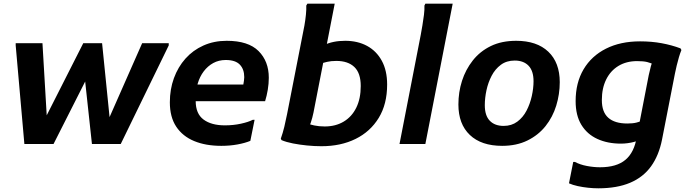

<svg xmlns="http://www.w3.org/2000/svg" viewBox="-20 -780 3735 1040"><path d="M65 -534V-546H210L237 -88L206 -102L431 -546H533L579 -91L552 -97L750 -546H894V-534L634 0H478L435 -397H471L270 0H112Z M1179 10Q1094 10 1031.5 -16Q969 -42 934.5 -94Q900 -146 900 -226Q900 -296 922 -356.5Q944 -417 984.5 -462.5Q1025 -508 1082 -533.5Q1139 -559 1208 -559Q1325 -559 1380.5 -503.5Q1436 -448 1436 -359Q1436 -327 1430.5 -294Q1425 -261 1416 -232H990V-322H1298Q1300 -333 1301.5 -343.5Q1303 -354 1303 -362Q1303 -405 1279 -430Q1255 -455 1203 -455Q1165 -455 1135 -438.5Q1105 -422 1083.5 -393.5Q1062 -365 1051 -327.5Q1040 -290 1040 -250V-233Q1040 -164 1082.5 -132.5Q1125 -101 1198 -101Q1244 -101 1285 -110Q1326 -119 1349 -131H1359L1336 -17Q1307 -5 1266 2.5Q1225 10 1179 10Z M1721 12Q1683 12 1643 8Q1603 4 1567 -3Q1531 -10 1505 -21L1501 -29Q1512 -60 1520 -93Q1528 -126 1535 -162L1619 -591Q1624 -613 1629 -642Q1634 -671 1637 -700Q1640 -729 1639 -750L1645 -760H1793L1678 -170Q1672 -141 1664 -117.5Q1656 -94 1649 -79L1641 -113Q1656 -106 1682 -100.5Q1708 -95 1739 -95Q1798 -95 1842 -121.5Q1886 -148 1910 -197Q1934 -246 1934 -314Q1934 -384 1899.5 -417Q1865 -450 1802 -450Q1773 -450 1752 -445Q1731 -440 1717 -435L1733 -535Q1758 -547 1787 -553Q1816 -559 1850 -559Q1917 -559 1968 -531.5Q2019 -504 2048 -451Q2077 -398 2077 -322Q2077 -216 2031.5 -141.5Q1986 -67 1906 -27.5Q1826 12 1721 12Z M2144 0 2259 -591Q2263 -613 2268 -642Q2273 -671 2276.5 -700Q2280 -729 2279 -750L2284 -760H2432L2284 0Z M2463 -214Q2463 -281 2482.5 -342Q2502 -403 2541 -452.5Q2580 -502 2638.5 -530.5Q2697 -559 2776 -559Q2888 -559 2950 -500Q3012 -441 3012 -335Q3012 -270 2993 -208Q2974 -146 2935 -97Q2896 -48 2837 -19Q2778 10 2700 10Q2587 10 2525 -49Q2463 -108 2463 -214ZM2606 -210Q2606 -154 2633 -126Q2660 -98 2708 -98Q2751 -98 2782 -121Q2813 -144 2832 -180.5Q2851 -217 2860.5 -259.5Q2870 -302 2870 -340Q2870 -396 2843 -424Q2816 -452 2768 -452Q2724 -452 2693 -429Q2662 -406 2643 -369.5Q2624 -333 2615 -291Q2606 -249 2606 -210Z M3221 240Q3195 240 3166 237Q3137 234 3109.5 228Q3082 222 3062 213L3085 97H3094Q3122 112 3159 119Q3196 126 3230 126Q3320 126 3368 85.5Q3416 45 3429 -38L3494 -373Q3500 -401 3505.5 -421Q3511 -441 3518 -456L3530 -427Q3506 -439 3485.5 -444Q3465 -449 3431 -449Q3373 -449 3330 -423Q3287 -397 3263.5 -349.5Q3240 -302 3240 -238Q3240 -173 3275 -142Q3310 -111 3378 -111Q3408 -111 3427.5 -116Q3447 -121 3459 -127L3438 -20Q3429 -15 3413.5 -11Q3398 -7 3380 -4.5Q3362 -2 3343 -2Q3271 -2 3215.5 -27.5Q3160 -53 3129 -104Q3098 -155 3098 -232Q3098 -332 3141 -404.5Q3184 -477 3262.5 -516.5Q3341 -556 3447 -556Q3509 -556 3563.5 -546Q3618 -536 3666 -518L3671 -509Q3664 -492 3657.5 -470Q3651 -448 3645.5 -425Q3640 -402 3636 -382L3566 -24Q3549 62 3506.5 121Q3464 180 3393 210Q3322 240 3221 240Z"/></svg>

Font: Kufam SemiBold
Style: Italic
Weight: 600
Italic angle: -11°
Designer: Artur Schmal
Foundry: Original Type
Version: Version 1.301; ttfautohint (v1.8.3)